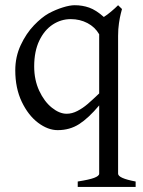

<svg xmlns="http://www.w3.org/2000/svg" viewBox="-20 -489 555 743"><path d="M280.8 213.4Q325.2 206.5 344.5 199.2Q363.8 191.9 363.8 183.1V-81.1Q322.8 -32.2 286.4 -8.8Q250 14.6 203.1 14.6Q165.5 14.6 127.4 -13.9Q89.4 -42.5 64.2 -95.2Q39.1 -147.9 39.1 -216.8Q39.1 -269.5 60.3 -314.7Q81.5 -359.9 111.3 -390.9Q141.1 -421.9 168 -437Q195.3 -451.7 222.7 -460.2Q250 -468.8 269 -468.8Q298.8 -468.8 325.2 -459.5Q351.6 -450.2 381.8 -423.3Q395 -431.6 410.4 -444.6Q425.8 -457.5 437 -468.8L452.1 -454.1Q451.2 -450.7 447.5 -436.5Q443.8 -422.4 440.4 -399.4Q437 -376.5 437 -350.1V183.1Q437 200.7 504.9 213.4V234.4H280.8ZM363.8 -356.4Q347.7 -384.3 318.4 -399.7Q289.1 -415 253.9 -415Q216.3 -415 184.1 -394Q151.9 -373 132.1 -331.8Q112.3 -290.5 112.3 -231.9Q112.3 -179.7 131.8 -137.7Q151.4 -95.7 180.7 -72.3Q210 -48.8 237.8 -48.8Q258.8 -48.8 279.5 -59.6Q300.3 -70.3 318.8 -86.2Q337.4 -102.1 363.8 -127.4Z"/></svg>

Font: David Libre
Style: Regular
Weight: 400
Version: Version 1.000